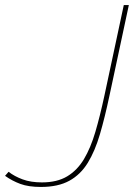

<svg xmlns="http://www.w3.org/2000/svg" viewBox="-52 -729 530 760"><path d="M110 11Q61 11 28.5 -1Q-4 -13 -32 -33L-18 -49Q5 -31 37.5 -19Q70 -7 114 -7Q174 -7 214 -31Q254 -55 280.5 -99.5Q307 -144 325.5 -207Q344 -270 361 -349L438 -709H458L381 -349Q363 -264 343.5 -197.5Q324 -131 295.5 -84.5Q267 -38 222.5 -13.5Q178 11 110 11Z"/></svg>

Font: Raleway Thin
Style: Italic
Weight: 100
Italic angle: -12°
Designer: Matt McInerney, Pablo Impallari, Rodrigo Fuenzalida
Foundry: Matt McInerney, Pablo Impallari, Rodrigo Fuenzalida
Version: Version 4.026